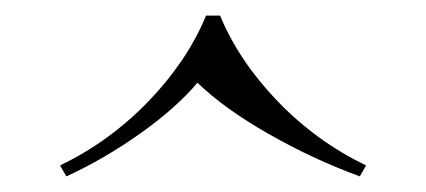

<svg xmlns="http://www.w3.org/2000/svg" viewBox="-20 -642 546 246"><path d="M449 -430 441 -416Q381 -438 324 -470.5Q267 -503 233 -536Q205 -503 159 -470.5Q113 -438 65 -416L57 -430Q121 -461 170.5 -512.5Q220 -564 244 -622H262Q286 -564 335.5 -512.5Q385 -461 449 -430Z"/></svg>

Font: Playfair Display SC
Style: Regular
Weight: 400
Designer: Claus Eggers Sørensen
Foundry: Claus Eggers Sørensen
Version: Version 1.200; ttfautohint (v1.6)